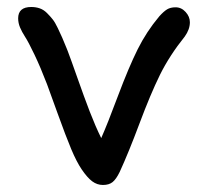

<svg xmlns="http://www.w3.org/2000/svg" viewBox="-20 -502 595 552"><path d="M275.9 29.8Q259.3 29.8 245.1 19.3Q231 8.8 214.8 -15.1Q200.2 -36.6 184.8 -73.2Q169.4 -109.9 145.8 -175.5Q122.1 -241.2 115.2 -259.8Q96.7 -308.1 79.1 -345Q61.5 -381.8 52.2 -396Q43 -410.2 37.6 -423.1Q32.2 -436 32.2 -449.2Q32.2 -481.9 69.8 -481.9Q83 -481.9 94.2 -478Q105.5 -474.1 115 -464.6Q124.5 -455.1 131.3 -446.5Q138.2 -438 146.2 -421.1Q154.3 -404.3 158.9 -393.6Q163.6 -382.8 171.9 -362.3Q173.8 -357.4 174.8 -355Q184.1 -330.6 202.9 -277.1Q221.7 -223.6 238 -181.2Q254.4 -138.7 271 -105Q288.6 -144.5 319.3 -226.6Q350.1 -308.6 375.7 -360.1Q401.4 -411.6 438 -455.1Q450.7 -469.2 460.4 -475.1Q470.2 -481 484.9 -481Q501.5 -481 513.7 -467.5Q525.9 -454.1 525.9 -438Q525.9 -417.5 511.2 -397Q467.3 -342.3 439.9 -286.9Q412.6 -231.4 381.1 -147.2Q349.6 -63 324.2 -7.8Q314 13.2 303.7 21.5Q293.5 29.8 275.9 29.8Z"/></svg>

Font: Shantell Sans Bouncy
Style: Regular
Weight: 400
Designer: Stephen Nixon, Anya Danilova, Shantell Martin
Foundry: Arrow Type
Version: Version 1.006;[9816181b4]